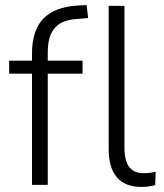

<svg xmlns="http://www.w3.org/2000/svg" viewBox="-20 -728 645 756"><path d="M106 0V-438H16V-489H122L106 -473V-517Q106 -608 150 -654Q194 -700 283 -706L321 -708L327 -657L281 -653Q245 -651 220 -637.5Q195 -624 181.5 -596Q168 -568 168 -521V-476L155 -489H305V-438H168V0ZM536 8Q473 8 440.5 -29.5Q408 -67 408 -140V-705H470V-145Q470 -116 477 -93.5Q484 -71 501 -58.5Q518 -46 546 -46Q558 -46 570.5 -47.5Q583 -49 593 -52L591 1Q576 5 563 6.5Q550 8 536 8Z"/></svg>

Font: Nunito Sans 10pt SemiCondensed Light
Style: Regular
Weight: 300
Width: 4
Designer: Vernon Adams
Foundry: Vernon Adams
Version: Version 3.101;gftools[0.9.27]